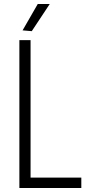

<svg xmlns="http://www.w3.org/2000/svg" viewBox="-20 -941 439 961"><path d="M93 -789 169 -921H229L139 -785ZM77 -740H133V-52H387V0H77Z"/></svg>

Font: Encode Sans Compressed
Style: Light
Weight: 300
Designer: Pablo Impallari, Andres Torresi
Foundry: Pablo Impallari, Andres Torresi
Version: Version 1.000; ttfautohint (v1.00) -l 8 -r 50 -G 200 -x 14 -